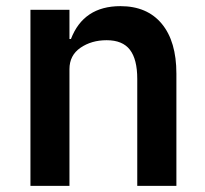

<svg xmlns="http://www.w3.org/2000/svg" viewBox="-20 -605 667 625"><path d="M79.1 0V-573.2H206.1V-478H210.9Q252 -585 372.1 -585Q459 -585 506.6 -527.6Q554.2 -470.2 554.2 -365.2V0H426.8V-348.1Q426.8 -412.1 402.8 -443.1Q378.9 -474.1 327.1 -474.1Q277.8 -474.1 241.9 -449.5Q206.1 -424.8 206.1 -379.9V0Z"/></svg>

Font: Anuphan SemiBold
Style: Bold
Weight: 600
Designer: Mike Abbink, Paul van der Laan, Pieter van Rosmalen, Mint Tantisuwanna
Foundry: Bold Monday; Cadson Demak
Version: Version 3.002;hotconv 1.0.109;makeotfexe 2.5.65596